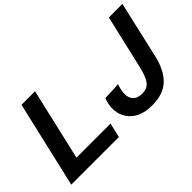

<svg xmlns="http://www.w3.org/2000/svg" viewBox="-88 -1017 1383 1383"><g transform="rotate(-45 603.5 -325.5)"><path d="M190 -111H537L511 0H26L179 -660H317ZM841 9Q712 9 655 -72Q598 -153 640 -267L776 -273Q747 -192 767.5 -147Q788 -102 851 -102Q903 -102 929 -135.5Q955 -169 974 -251L1069 -660H1207L1107 -224Q1081 -112 1019.5 -51.5Q958 9 841 9Z"/></g></svg>

Font: Elaine Sans SemiBold
Style: Italic
Weight: 600
Italic angle: -13°
Designer: Wei Huang
Foundry: Wei Huang
Version: Version 2.001;December 24, 2019;FontCreator 12.0.0.2547 64-b